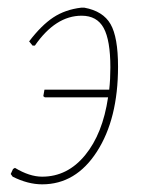

<svg xmlns="http://www.w3.org/2000/svg" viewBox="-20 -476 375 501"><path d="M90 5Q53 5 13 -15L8 -22L14 -35L19 -38Q57 -15 90 -15Q156 -15 202 -71Q248 -127 262 -222H97L93 -225L96 -242H265Q268 -269 268 -300Q268 -371 250.5 -403Q233 -435 193 -435Q125 -435 71 -357H65L56 -368Q88 -410 119 -430.5Q150 -451 192 -456H200Q249 -447 268.5 -413Q288 -379 288 -302Q288 -166 233 -80.5Q178 5 90 5Z"/></svg>

Font: Alegreya Sans Thin
Style: Italic
Weight: 100
Italic angle: -7°
Designer: Juan Pablo del Peral
Foundry: Huerta Tipografica
Version: Version 2.007